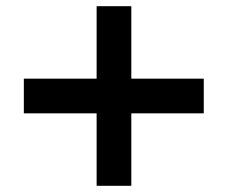

<svg xmlns="http://www.w3.org/2000/svg" viewBox="-20 -600 735 620"><path d="M292 0V-234H57V-346H292V-580H404V-346H638V-234H404V0Z"/></svg>

Font: M PLUS 2 Thin SemiBold
Style: Regular
Weight: 600
Version: Version 1.001